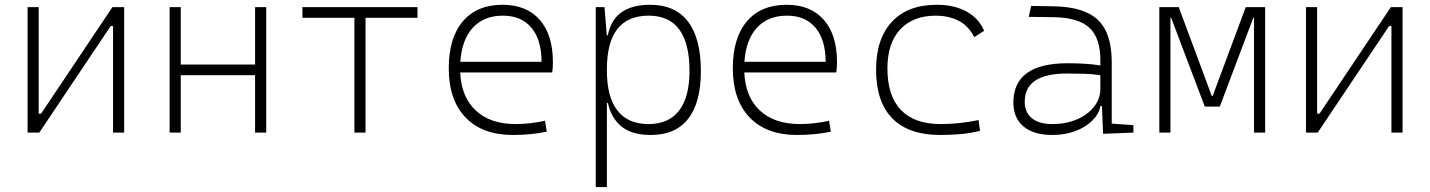

<svg xmlns="http://www.w3.org/2000/svg" viewBox="-20 -547 5899 792"><path d="M93.8 0V-517.6H139.6V-78.1H149.4L443.8 -517.6H492.2V0H446.3V-439.5H436.5L142.1 0Z M1032.2 0V-236.8H725.6V0H679.7V-517.6H725.6V-280.8H1032.2V-517.6H1078.1V0Z M1441.9 0V-473.6H1227.5V-517.6H1702.1V-473.6H1487.8V0Z M2096.2 9.8Q1969.7 9.8 1900.4 -62.5Q1831.1 -134.8 1831.1 -265.6Q1831.1 -390.6 1889.2 -459Q1947.3 -527.3 2053.2 -527.3Q2151.9 -527.3 2206.3 -465.3Q2260.7 -403.3 2260.7 -291Q2260.7 -263.7 2257.8 -248H1878.4Q1882.8 -147 1942.6 -91.1Q2002.4 -35.2 2107.9 -35.2Q2135.3 -35.2 2167.5 -38.8Q2199.7 -42.5 2228 -48.8L2235.4 -3.9Q2207.5 2.4 2170.7 6.1Q2133.8 9.8 2096.2 9.8ZM1878.9 -292H2213.9Q2213.9 -382.8 2172.1 -432.6Q2130.4 -482.4 2054.2 -482.4Q1976.1 -482.4 1930.4 -432.6Q1884.8 -382.8 1878.9 -292Z M2437.5 224.6V-517.6H2473.6L2482.9 -401.4H2487.3Q2511.7 -527.3 2661.6 -527.3Q2765.1 -527.3 2818.1 -458Q2871.1 -388.7 2871.1 -253.9Q2871.1 -124 2818.8 -57.1Q2766.6 9.8 2664.6 9.8Q2585.9 9.8 2543.2 -25.6Q2500.5 -61 2487.8 -122.1H2483.4V224.6ZM2483.4 -255.9Q2483.4 -147 2526.9 -91.1Q2570.3 -35.2 2654.8 -35.2Q2738.3 -35.2 2781.2 -90.8Q2824.2 -146.5 2824.2 -253.9Q2824.2 -482.4 2655.8 -482.4Q2483.4 -482.4 2483.4 -261.2Z M3268.1 9.8Q3141.6 9.8 3072.3 -62.5Q3002.9 -134.8 3002.9 -265.6Q3002.9 -390.6 3061 -459Q3119.1 -527.3 3225.1 -527.3Q3323.7 -527.3 3378.2 -465.3Q3432.6 -403.3 3432.6 -291Q3432.6 -263.7 3429.7 -248H3050.3Q3054.7 -147 3114.5 -91.1Q3174.3 -35.2 3279.8 -35.2Q3307.1 -35.2 3339.4 -38.8Q3371.6 -42.5 3399.9 -48.8L3407.2 -3.9Q3379.4 2.4 3342.5 6.1Q3305.7 9.8 3268.1 9.8ZM3050.8 -292H3385.7Q3385.7 -382.8 3344 -432.6Q3302.2 -482.4 3226.1 -482.4Q3147.9 -482.4 3102.3 -432.6Q3056.6 -382.8 3050.8 -292Z M3858.4 9.8Q3728 9.8 3660.9 -58.6Q3593.8 -127 3593.8 -259.8Q3593.8 -386.7 3658.9 -457Q3724.1 -527.3 3844.7 -527.3Q3916 -527.3 3967 -499.3Q4018.1 -471.2 4039.6 -419.9L3999 -394Q3972.7 -443.4 3931.4 -462.9Q3890.1 -482.4 3840.8 -482.4Q3746.1 -482.4 3693.4 -425.8Q3640.6 -369.1 3640.6 -264.6Q3640.6 -151.4 3696.3 -93.3Q3752 -35.2 3860.4 -35.2Q3900.4 -35.2 3939.7 -39.6Q3979 -43.9 4016.6 -51.8L4022.5 -7.3Q3982.4 2.9 3940.7 6.3Q3898.9 9.8 3858.4 9.8Z M4530.3 4.9 4525.4 -109.4H4519.5Q4512.2 -75.2 4484.6 -48.3Q4457 -21.5 4414.6 -5.9Q4372.1 9.8 4320.3 9.8Q4243.7 9.8 4201.9 -25.4Q4160.2 -60.5 4160.2 -124Q4160.2 -286.1 4383.8 -286.1Q4421.9 -286.1 4456.8 -283.9Q4491.7 -281.7 4519 -276.9V-297.9Q4519 -391.1 4473.4 -432.9Q4427.7 -474.6 4326.2 -476.1L4223.6 -477.5L4233.4 -522.5L4326.2 -521Q4452.1 -519 4509 -464.6Q4565.9 -410.2 4565.9 -291.5V-37.1L4655.3 -30.8V0ZM4519 -236.8Q4488.3 -241.7 4451.4 -242.7Q4414.6 -243.7 4381.3 -243.7Q4207 -243.7 4207 -127.4Q4207 -83 4236.8 -59.1Q4266.6 -35.2 4320.3 -35.2Q4377 -35.2 4421.9 -54.4Q4466.8 -73.7 4492.9 -106.7Q4519 -139.6 4519 -181.2Z M4762.2 0V-517.6H4842.3L4978.5 -151.4H4982.4L5118.7 -517.6H5198.7V0H5152.8V-473.6H5149.9L5011.7 -107.4H4949.7L4811 -473.6H4808.1V0Z M5367.2 0V-517.6H5413.1V-78.1H5422.9L5717.3 -517.6H5765.6V0H5719.7V-439.5H5710L5415.5 0Z"/></svg>

Font: Cascadia Code NF ExtraLight
Style: Regular
Weight: 200
Monospace: yes
Designer: Aaron Bell
Foundry: Saja Typeworks
Version: Version 2404.023; ttfautohint (v1.8.4)